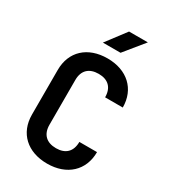

<svg xmlns="http://www.w3.org/2000/svg" viewBox="-227 -1063 1054 1186"><g transform="rotate(30 300.0 -470.0)"><path d="M355 -810 469 -950H335L229 -810ZM304 10C444 10 536 -75 536 -206H410C410 -137 371 -100 304 -100C236 -100 197 -137 197 -206V-525C197 -593 236 -630 304 -630C371 -630 410 -593 410 -524H536C536 -655 444 -740 304 -740C163 -740 72 -656 72 -524V-206C72 -74 163 10 304 10Z"/></g></svg>

Font: Tekne LDO
Style: Bold
Weight: 700
Monospace: yes
Designer: Alessio Laiso, Mario Rullo, Paolo Rosset
Foundry: Alessio Laiso
Version: Version 1.000;hotconv 1.0.109;makeotfexe 2.5.65596